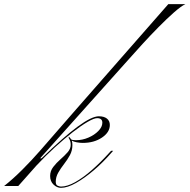

<svg xmlns="http://www.w3.org/2000/svg" viewBox="-193 -894 911 923"><path d="M100 3Q130 3 168.5 -18.5Q207 -40 248.5 -76.5Q290 -113 329 -156L341 -169H351L342 -159Q303 -114 258.5 -76Q214 -38 172.5 -14.5Q131 9 100 9Q81 9 64.5 -6.5Q48 -22 48 -48Q48 -72 63 -91.5Q78 -111 97.5 -128Q117 -145 132 -162Q147 -179 147 -198Q147 -208 144.5 -216Q142 -224 137 -231L138 -237Q145 -231 149 -224Q155 -220 172 -220Q203 -220 232 -232.5Q261 -245 280 -264.5Q299 -284 299 -304Q299 -326 274 -326Q259 -326 228 -308Q197 -290 156.5 -258.5Q116 -227 71 -186Q26 -145 -18 -98L-105 0H-173Q-131 -33 -85.5 -78.5Q-40 -124 0 -170L176 -372L616 -874H698Q677 -864 643 -834Q609 -804 569.5 -764Q530 -724 492 -682.5Q454 -641 425 -608L195 -351L0 -133H7Q113 -236 180.5 -285.5Q248 -335 282 -335Q307 -335 321 -324Q335 -313 335 -293Q335 -258 297 -232.5Q259 -207 205 -207Q191 -207 175.5 -210Q160 -213 152 -218Q154 -212 154.5 -207Q155 -202 155 -196Q155 -170 143 -148Q131 -126 115 -105.5Q99 -85 87 -64Q75 -43 75 -20Q75 -5 84.5 -1Q94 3 100 3Z"/></svg>

Font: Ballet 16pt
Style: Regular
Weight: 400
Designer: Maximiliano R. Sproviero
Foundry: Omnibus-Type
Version: Version 1.100; ttfautohint (v1.8.3)